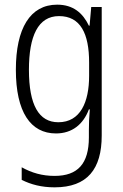

<svg xmlns="http://www.w3.org/2000/svg" viewBox="-20 -562 529 823"><path d="M225 -542C109 -542 48 -440 48 -263C48 -82 111 10 220 10C289 10 337 -29 361 -93H365C362 -60 361 -31 361 -4V27C361 140 313 192 214 192C161 192 116 179 73 155V209C113 229 158 241 214 241C355 241 416 162 416 19V-532H371L364 -452H361C335 -506 294 -542 225 -542ZM233 -493C325 -493 362 -418 362 -294V-237C362 -125 325 -38 230 -38C147 -38 104 -111 104 -263C104 -407 143 -493 233 -493Z"/></svg>

Font: Noto Sans Gujarati Condensed Light
Style: Regular
Weight: 300
Width: 3
Designer: Jelle Bosma - Monotype Design Team, Universal Thirst
Foundry: Monotype Imaging Inc.
Version: Version 2.106